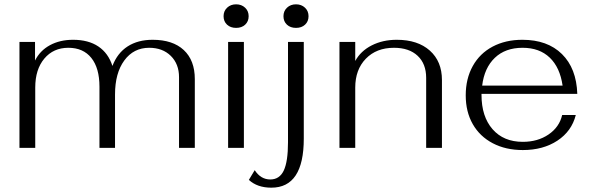

<svg xmlns="http://www.w3.org/2000/svg" viewBox="-20 -684 2739 888"><path d="M70 -490H142V-404Q165 -450 211 -475Q257 -500 318 -500Q389 -500 435 -469Q481 -438 500 -379Q523 -439 570.5 -469.5Q618 -500 686 -500Q779 -500 830 -452.5Q881 -405 881 -318V0H808V-327Q808 -388 770 -425.5Q732 -463 670 -463Q598 -463 555 -404.5Q512 -346 512 -247V0H440V-283Q440 -369 402.5 -416Q365 -463 296 -463Q227 -463 185 -413Q143 -363 143 -279V0H70Z M1014 -609Q1014 -633 1030.5 -648.5Q1047 -664 1072 -664Q1097 -664 1113.5 -648.5Q1130 -633 1130 -609Q1130 -585 1114 -570Q1098 -555 1072 -555Q1046 -555 1030 -570Q1014 -585 1014 -609ZM1035 -490H1108V0H1035Z M1291 -609Q1291 -633 1307.5 -648.5Q1324 -664 1349 -664Q1374 -664 1390.5 -648.5Q1407 -633 1407 -609Q1407 -585 1391 -570Q1375 -555 1349 -555Q1323 -555 1307 -570Q1291 -585 1291 -609ZM1131 148 1158 103Q1186 146 1230 146Q1273 146 1292.5 104.5Q1312 63 1312 -26V-490H1385V-43Q1385 184 1235 184Q1170 184 1131 148Z M1550 -490H1623V-402Q1648 -448 1699 -474Q1750 -500 1815 -500Q1912 -500 1968 -450Q2024 -400 2024 -314V0H1951V-324Q1951 -389 1911.5 -426Q1872 -463 1802 -463Q1721 -463 1672 -412.5Q1623 -362 1623 -279V0H1550Z M2580 -152H2643Q2624 -77 2558 -33.5Q2492 10 2398 10Q2319 10 2259 -21.5Q2199 -53 2166.5 -110Q2134 -167 2134 -243Q2134 -320 2166.5 -378.5Q2199 -437 2258.5 -468.5Q2318 -500 2396 -500Q2512 -500 2579 -434Q2646 -368 2650 -250H2207V-245Q2207 -145 2258 -86.5Q2309 -28 2398 -28Q2467 -28 2517 -62Q2567 -96 2580 -152ZM2210 -288H2582Q2570 -372 2522.5 -417.5Q2475 -463 2397 -463Q2317 -463 2268.5 -416.5Q2220 -370 2210 -288Z"/></svg>

Font: Fahkwang Light
Style: Regular
Weight: 300
Version: Version 1.000; ttfautohint (v1.6)